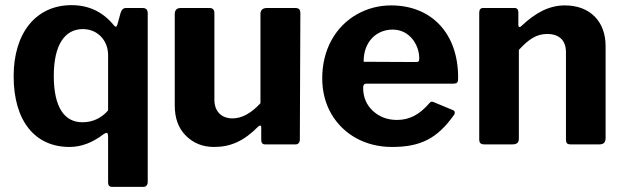

<svg xmlns="http://www.w3.org/2000/svg" viewBox="-20 -561 2423 746"><path d="M470 -530C459 -530 452 -523 448 -509L436 -465C434 -460 432 -457 430 -457C429 -457 426 -459 423 -462C380 -515 325 -541 258 -541C119 -541 33 -432 33 -265C33 -92 115 10 250 10C296 10 340 -7 383 -40C388 -43 392 -45 394 -45C398 -45 400 -40 400 -30V148C400 159 405 165 415 165H538C547 165 554 158 554 146V-508C554 -524 548 -530 532 -530ZM400 -132C373 -101 339 -86 300 -86C231 -86 189 -143 189 -266C189 -389 233 -448 302 -448C359 -448 400 -404 400 -347Z M883 -101C840 -101 813 -129 813 -173V-509C813 -523 807 -530 794 -530H683C667 -530 659 -522 659 -506V-151C659 -102 673 -63 702 -34C731 -5 767 10 812 10C876 10 928 -13 984 -70C987 -72 989 -73 991 -73C992 -73 995 -74 995 -66V-17C995 -6 1000 0 1010 0H1129C1138 0 1145 -7 1145 -18L1147 -509C1147 -524 1142 -530 1126 -530H1018C1001 -530 992 -522 992 -507V-160C956 -121 920 -101 883 -101Z M1391 -220C1391 -231 1395 -236 1403 -236H1743C1759 -237 1760 -243 1760 -260C1760 -435 1653 -540 1500 -540C1451 -540 1407 -528 1366 -505C1284 -458 1232 -369 1232 -257C1232 -205 1244 -159 1267 -119C1314 -38 1400 10 1503 10C1613 10 1678 -22 1743 -113C1746 -116 1747 -120 1747 -123C1747 -128 1745 -131 1740 -133L1668 -163C1663 -165 1660 -166 1658 -166C1655 -166 1653 -165 1650 -162C1609 -114 1570 -95 1522 -95C1485 -95 1454 -107 1429 -130C1404 -153 1391 -183 1391 -220ZM1393 -321C1393 -322 1393 -323 1393 -324C1393 -395 1439 -446 1506 -446C1572 -446 1609 -386 1609 -334C1609 -322 1607 -320 1592 -320Z M1970 0C1989 0 1996 -7 1996 -23V-367C2035 -410 2066 -429 2106 -429C2154 -429 2179 -403 2179 -358V-20C2179 -5 2183 0 2198 0H2309C2325 0 2333 -8 2333 -24V-382C2333 -478 2272 -540 2175 -540C2114 -540 2061 -512 2006 -460C2003 -457 2001 -456 1999 -456C1996 -456 1994 -459 1994 -464V-513C1994 -524 1989 -530 1979 -530H1858C1847 -530 1842 -524 1842 -511V-20C1842 -5 1848 0 1863 0Z"/></svg>

Font: Libre Franklin
Style: Bold
Weight: 700
Designer: Pablo Impallari, Rodrigo Fuenzalida
Foundry: Impallari Type
Version: Version 1.002; ttfautohint (v1.5)